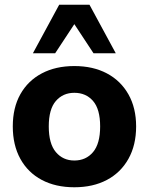

<svg xmlns="http://www.w3.org/2000/svg" viewBox="-20 -780 629 811"><path d="M294 11Q215 11 156.5 -20Q98 -51 66 -109Q34 -167 34 -246Q34 -325 66 -382Q98 -439 156.5 -470Q215 -501 294 -501Q373 -501 431.5 -470Q490 -439 522.5 -381.5Q555 -324 555 -246Q555 -167 522.5 -109Q490 -51 431.5 -20Q373 11 294 11ZM294 -102Q343 -102 373 -137.5Q403 -173 403 -246Q403 -319 373 -353.5Q343 -388 294 -388Q246 -388 216 -353.5Q186 -319 186 -246Q186 -173 216 -137.5Q246 -102 294 -102ZM119 -555 230 -760H358L469 -555H375L294 -678L213 -555Z"/></svg>

Font: Nunito Sans 12pt ExtraLight 12pt ExtraBold
Style: Regular
Weight: 800
Version: Version 3.101;gftools[0.9.27]